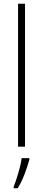

<svg xmlns="http://www.w3.org/2000/svg" viewBox="-20 -780 228 1021"><path d="M113 0H76V-760H113ZM136 70Q126 105 110.5 146.5Q95 188 74 221H53V212Q60 195 69 167Q78 139 85.5 110Q93 81 95 61H136Z"/></svg>

Font: Noto Sans Telugu Condensed ExtraLight
Style: Regular
Weight: 200
Width: 3
Designer: Jelle Bosma - Monotype Design Team
Foundry: Monotype Imaging Inc.
Version: Version 2.005; ttfautohint (v1.8.4.7-5d5b)